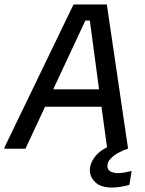

<svg xmlns="http://www.w3.org/2000/svg" viewBox="-48 -670 652 865"><path d="M-28.3 0V-5L283.3 -650H433.3L528.3 -5V0Q506.7 6.7 485.4 18.3Q464.2 30 450 45Q435.8 60 435.8 78.3Q435.8 94.2 449.2 102.1Q462.5 110 483.3 110Q496.7 110 512.9 107.1Q529.2 104.2 545 100L535 162.5Q519.2 167.5 498.3 171.2Q477.5 175 455.8 175Q406.7 175 381.7 151.2Q356.7 127.5 356.7 96.7Q356.7 69.2 376.2 40.8Q395.8 12.5 434.2 -6.7L409.2 -189.2H155L66.7 0ZM336.7 -577.5 191.7 -267.5H398.3L356.7 -577.5Z"/></svg>

Font: Familjen Grotesk GF
Style: Italic
Weight: 400
Designer: Anders Wikstroem, Jonas Baeckman, Matilda Gysing, Kristian Moeller
Foundry: Familjen STHML AB
Version: Version 2.000; Beta; Release 4; Build 6